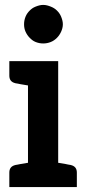

<svg xmlns="http://www.w3.org/2000/svg" viewBox="-20 -762 350 782"><path d="M268 -90C267 -90 265 -91 262 -91C259 -91 254 -93 247 -94C240 -95 229 -97 217 -99V-513H94H18V-454C18 -437 26 -427 43 -423C44 -423 46 -422 49 -422C52 -422 57 -420 64 -419C71 -418 82 -416 94 -414V-99C82 -97 71 -95 64 -94C57 -93 52 -92 49 -91C46 -91 44 -90 43 -90C26 -86 18 -76 18 -59V0H94H217H293V-59C293 -76 285 -86 268 -90ZM236 -663C236 -674 233 -684 229 -694C225 -704 219 -712 212 -719C205 -726 197 -731 187 -735C177 -739 167 -742 156 -742C145 -742 135 -739 125 -735C115 -731 108 -726 101 -719C94 -712 88 -704 84 -694C80 -684 78 -674 78 -663C78 -652 80 -642 84 -633C88 -624 94 -615 101 -608C108 -601 115 -595 125 -591C135 -587 145 -585 156 -585C167 -585 177 -587 187 -591C197 -595 205 -601 212 -608C219 -615 225 -624 229 -633C233 -642 236 -652 236 -663Z"/></svg>

Font: SVN-Aleo
Style: Bold
Weight: 700
Designer: Alessio Laiso
Version: Version 1.2.2